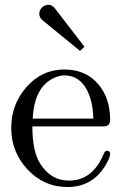

<svg xmlns="http://www.w3.org/2000/svg" viewBox="-20 -753 496 785"><path d="M430.2 -124Q430.2 -109.4 413.1 -80.1Q359.4 11.7 255.9 11.7Q159.2 11.7 91.8 -61Q25.9 -132.3 25.9 -230Q25.9 -324.7 86.4 -395Q149.9 -468.8 243.2 -468.8Q331.1 -468.8 381.8 -408.7Q430.2 -352.5 430.2 -263.2Q430.2 -236.3 404.3 -236.3H112.3Q112.3 -135.3 143.6 -85Q187.5 -14.6 261.7 -14.6Q358.4 -14.6 403.3 -122.6Q409.2 -136.7 417 -136.7Q430.2 -136.7 430.2 -124ZM361.3 -268.1Q360.4 -336.4 335.9 -384.3Q304.2 -444.8 243.2 -444.8Q223.1 -444.8 199.2 -433.6Q120.1 -396 113.8 -268.1ZM325.2 -562 307.1 -544.9 154.3 -669.9Q140.6 -681.2 140.6 -696.8Q140.6 -711.4 151.9 -722.4Q163.1 -733.4 177.7 -733.4Q193.4 -733.4 204.1 -719.2Z"/></svg>

Font: Kurinto Book Core
Style: Regular
Weight: 400
Designer: Kurinto was developed by Clint Goss from a range of fonts that are compatible with the SIL Open Font License Version 1.1
Foundry: Clinton F. Goss
Version: Version 2.196; July 25, 2020